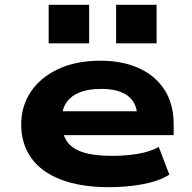

<svg xmlns="http://www.w3.org/2000/svg" viewBox="-20 -766 799 797"><path d="M433 11Q315 11 233 -20.5Q151 -52 109.5 -110.5Q68 -169 68 -249Q68 -325 107.5 -384.5Q147 -444 221 -479Q295 -514 397 -514Q488 -514 556.5 -483Q625 -452 663 -393Q701 -334 701 -249V-205H209V-304H570L550 -283Q548 -341 509.5 -369Q471 -397 399 -397Q348 -397 312 -383Q276 -369 256.5 -341.5Q237 -314 237 -273V-256Q237 -211 257 -180.5Q277 -150 322.5 -134.5Q368 -119 446 -119Q504 -119 555 -128Q606 -137 639 -156L683 -41Q640 -14 573.5 -1.5Q507 11 433 11ZM462 -586V-746H630V-586ZM182 -586V-746H350V-586Z"/></svg>

Font: Nunito Sans 7pt Expanded ExtraBold
Style: Regular
Weight: 800
Width: 7
Designer: Vernon Adams
Foundry: Vernon Adams
Version: Version 3.101;gftools[0.9.27]